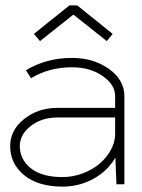

<svg xmlns="http://www.w3.org/2000/svg" viewBox="-20 -690 531 719"><path d="M213.9 8.8Q122.6 8.8 70.3 -34.2Q18.1 -77.1 18.1 -143.1Q18.1 -203.1 70.6 -244.6Q123 -286.1 195.8 -286.1H411.1V-330.1Q411.1 -373 364.3 -405.5Q317.4 -438 250 -438Q163.1 -438 96.2 -397L77.1 -426.8Q152.8 -473.1 250 -473.1Q330.1 -473.1 387.9 -431.9Q445.8 -390.6 445.8 -330.1V0H416L412.1 -98.1H411.1Q382.3 -49.3 329.6 -20.3Q276.9 8.8 213.9 8.8ZM213.9 -26.9Q253.9 -26.9 291.3 -41.3Q328.6 -55.7 354.5 -78.4Q380.4 -101.1 395.8 -129.9Q411.1 -158.7 411.1 -187V-250H195.8Q135.7 -250 95 -218Q54.2 -186 54.2 -143.1Q54.2 -92.8 95.5 -59.8Q136.7 -26.9 213.9 -26.9ZM256.8 -633.8H252.9L129.9 -536.1L106.9 -563L240.2 -669.9H269L401.9 -563L379.9 -536.1Z"/></svg>

Font: RawengulkSans
Style: Regular
Weight: 500
Designer: gluk (gluksza@wp.pl)
Foundry: gluk (gluksza@wp.pl)
Version: Version 0.94